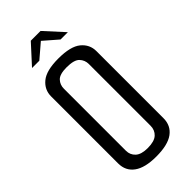

<svg xmlns="http://www.w3.org/2000/svg" viewBox="-248 -823 875 875"><g transform="rotate(-45 190.0 -385.0)"><path d="M189 4Q117 4 80.5 -22.5Q44 -49 44 -97V-529Q44 -572 78 -600Q112 -628 189 -628Q268 -628 302 -600Q336 -572 336 -529V-97Q336 -49 300 -22.5Q264 4 189 4ZM189 -51Q232 -51 251 -68.5Q270 -86 270 -114V-512Q270 -537 253 -555Q236 -573 188 -573Q143 -573 126.5 -555.5Q110 -538 110 -513V-113Q110 -86 129 -68.5Q148 -51 189 -51ZM74 -682 158 -774H221L305 -682H258L190 -741L121 -682Z"/></g></svg>

Font: Smooch Sans Medium
Style: Regular
Weight: 500
Designer: Robert E. Leuschke
Foundry: Robert E. Leuschke
Version: Version 1.010; ttfautohint (v1.8.3)